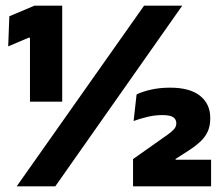

<svg xmlns="http://www.w3.org/2000/svg" viewBox="-20 -659 780 679"><path d="M200 -299.5H86V-525.5H81L9 -495L13 -601.5L102 -639H200ZM175.5 0H39L489.5 -639H624.5ZM726.5 0H450.5V-96.5L542 -161Q560 -174 573.8 -183.5Q587.5 -193 595.5 -202.2Q603.5 -211.5 603.5 -222.5V-223.5Q603.5 -236.5 593 -244.2Q582.5 -252 553 -252Q527 -252 499.5 -245.2Q472 -238.5 452.5 -231L463 -325Q483 -335 514 -342Q545 -349 581.5 -349Q651.5 -349 687.5 -320.2Q723.5 -291.5 723.5 -242.5V-239Q723.5 -215 715.5 -196Q707.5 -177 690.8 -160.5Q674 -144 647 -126.5L601 -97V-80L545.5 -94H726.5Z"/></svg>

Font: Anek Kannada ExtraBold
Style: Regular
Weight: 800
Version: Version 1.003